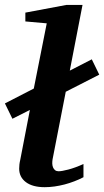

<svg xmlns="http://www.w3.org/2000/svg" viewBox="-30 -757 428 789"><path d="M240.2 -379.9 186 -102.1Q184.6 -93.3 184.8 -84.7Q185.1 -76.2 188 -69.1Q190.9 -62 196.5 -57.6Q202.1 -53.2 210.9 -53.2Q223.6 -53.2 251 -60.3Q278.3 -67.4 313 -83V-28.8Q295.4 -19.5 275.6 -12Q255.9 -4.4 235.4 1Q214.8 6.3 194.1 9.3Q173.3 12.2 153.8 12.2Q104 12.2 76.4 -8.5Q48.8 -29.3 48.8 -64Q48.8 -72.3 49.8 -81.3Q50.8 -90.3 53.2 -100.1L92.8 -305.2L21 -269L-9.8 -332L108.9 -393.1L162.1 -661.1L74.2 -668.9V-705.1L243.2 -736.8H309.1L256.8 -466.8L347.2 -513.2L377.9 -450.2Z"/></svg>

Font: Charis SIL Am
Style: Bold Italic
Weight: 700
Italic angle: -11°
Foundry: SIL International
Version: Version 5.000